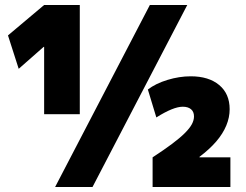

<svg xmlns="http://www.w3.org/2000/svg" viewBox="-20 -750 986 770"><path d="M201 0 581 -730H731L351 0ZM157 -292V-562H155L55 -474L12 -608L157 -730H300V-292ZM592 -119Q638 -149 670 -173Q702 -197 721.5 -216.5Q741 -236 749.5 -252Q758 -268 758 -283Q758 -302 746 -312Q734 -322 713 -322Q675 -322 607 -279L573 -391Q604 -415 651.5 -429.5Q699 -444 745 -444Q817 -444 859 -409Q901 -374 901 -312Q901 -279 887.5 -246.5Q874 -214 847.5 -183Q821 -152 780 -121V-119H904V0H592Z"/></svg>

Font: M PLUS 1 Black
Style: Regular
Weight: 900
Designer: Coji Morishita
Foundry: UNDERFOREST DESIGN
Version: Version 1.001